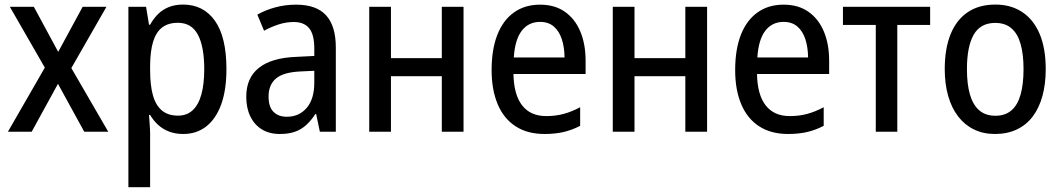

<svg xmlns="http://www.w3.org/2000/svg" viewBox="-20 -568 4577 828"><path d="M173.3 -276.4 22.5 -538.6H126L231 -344.2L336.4 -538.6H439L287.6 -274.4L446.8 0H343.3L230 -206.5L116.7 0H14.2Z M769.5 -548.3Q857.4 -548.3 907 -478.3Q956.5 -408.2 956.5 -270Q956.5 -179.7 933.8 -117.4Q911.1 -55.2 869.4 -22.7Q827.6 9.8 770.5 9.8Q736.3 9.8 709 -0.7Q681.6 -11.2 661.6 -29.8Q641.6 -48.3 627.4 -72.3H622.6Q624 -51.8 625.7 -29.3Q627.4 -6.8 627.4 10.7V239.3H533.7V-538.6H609.9L622.6 -461.4H627.4Q642.1 -488.3 662.1 -507.8Q682.1 -527.3 708.7 -537.8Q735.4 -548.3 769.5 -548.3ZM747.1 -469.7Q705.6 -469.7 679.2 -449.5Q652.8 -429.2 640.4 -388.4Q627.9 -347.7 627.4 -286.1V-265.1Q627.4 -200.2 639.6 -156.7Q651.9 -113.3 678.5 -91.3Q705.1 -69.3 748 -69.3Q785.6 -69.3 810.8 -92.5Q835.9 -115.7 848.4 -160.6Q860.8 -205.6 860.8 -270Q860.8 -366.7 833.5 -418.2Q806.2 -469.7 747.1 -469.7Z M1256.8 -547.9Q1344.2 -547.9 1386.2 -502Q1428.2 -456.1 1428.2 -362.8V0H1359.4L1343.3 -76.7H1340.3Q1321.8 -48.3 1300.8 -29.1Q1279.8 -9.8 1252.4 0Q1225.1 9.8 1187 9.8Q1141.1 9.8 1108.9 -10.3Q1076.7 -30.3 1059.3 -66.4Q1042 -102.5 1042 -150.9Q1042 -232.4 1096.7 -275.6Q1151.4 -318.8 1257.8 -322.8L1335.4 -326.7V-358.4Q1335.4 -419.4 1313.2 -446.3Q1291 -473.1 1247.1 -473.1Q1214.8 -473.1 1183.1 -463.1Q1151.4 -453.1 1118.7 -435.5L1089.8 -504.9Q1125 -524.9 1167.7 -536.4Q1210.4 -547.9 1256.8 -547.9ZM1335.4 -262.7 1274.4 -259.8Q1201.7 -256.3 1169.9 -229.2Q1138.2 -202.1 1138.2 -151.9Q1138.2 -106.9 1159.4 -85.7Q1180.7 -64.5 1216.8 -64.5Q1270 -64.5 1302.7 -102.8Q1335.4 -141.1 1335.4 -211.9Z M1666 -538.6V-317.4H1885.3V-538.6H1979V0H1885.3V-239.3H1666V0H1572.3V-538.6Z M2309.1 -547.9Q2372.6 -547.9 2416.3 -517.1Q2460 -486.3 2482.7 -431.9Q2505.4 -377.4 2505.4 -306.2V-249H2194.3Q2195.8 -159.7 2231.7 -113.5Q2267.6 -67.4 2335.4 -67.4Q2376 -67.4 2410.4 -76.7Q2444.8 -85.9 2481.9 -105.5V-25.4Q2447.3 -7.3 2410.9 1.2Q2374.5 9.8 2328.1 9.8Q2254.4 9.8 2203.4 -23.4Q2152.3 -56.6 2126.2 -118.7Q2100.1 -180.7 2100.1 -265.6Q2100.1 -355.5 2125 -418.5Q2149.9 -481.4 2196.8 -514.6Q2243.7 -547.9 2309.1 -547.9ZM2309.1 -473.6Q2259.3 -473.6 2230 -435.3Q2200.7 -397 2195.8 -320.3H2414.6Q2414.1 -364.3 2402.8 -398.9Q2391.6 -433.6 2368.4 -453.6Q2345.2 -473.6 2309.1 -473.6Z M2716.3 -538.6V-317.4H2935.5V-538.6H3029.3V0H2935.5V-239.3H2716.3V0H2622.6V-538.6Z M3359.4 -547.9Q3422.9 -547.9 3466.6 -517.1Q3510.3 -486.3 3533 -431.9Q3555.7 -377.4 3555.7 -306.2V-249H3244.6Q3246.1 -159.7 3282 -113.5Q3317.9 -67.4 3385.7 -67.4Q3426.3 -67.4 3460.7 -76.7Q3495.1 -85.9 3532.2 -105.5V-25.4Q3497.6 -7.3 3461.2 1.2Q3424.8 9.8 3378.4 9.8Q3304.7 9.8 3253.7 -23.4Q3202.6 -56.6 3176.5 -118.7Q3150.4 -180.7 3150.4 -265.6Q3150.4 -355.5 3175.3 -418.5Q3200.2 -481.4 3247.1 -514.6Q3293.9 -547.9 3359.4 -547.9ZM3359.4 -473.6Q3309.6 -473.6 3280.3 -435.3Q3251 -397 3246.1 -320.3H3464.8Q3464.4 -364.3 3453.1 -398.9Q3441.9 -433.6 3418.7 -453.6Q3395.5 -473.6 3359.4 -473.6Z M3991.2 -460.4H3849.6V0H3756.8V-460.4H3615.2V-538.6H3991.2Z M4489.7 -270Q4489.7 -206.1 4475.6 -154.3Q4461.4 -102.5 4433.8 -65.9Q4406.2 -29.3 4365.2 -9.8Q4324.2 9.8 4270.5 9.8Q4220.2 9.8 4180.2 -9.8Q4140.1 -29.3 4112.1 -65.7Q4084 -102.1 4069.1 -153.8Q4054.2 -205.6 4054.2 -270Q4054.2 -357.9 4079.3 -420.2Q4104.5 -482.4 4153.3 -515.4Q4202.1 -548.3 4272.9 -548.3Q4339.4 -548.3 4388.2 -516.1Q4437 -483.9 4463.4 -421.9Q4489.7 -359.9 4489.7 -270ZM4149.9 -270Q4149.9 -205.6 4162.8 -160.6Q4175.8 -115.7 4202.9 -92.3Q4230 -68.8 4272.5 -68.8Q4314.9 -68.8 4341.8 -92Q4368.7 -115.2 4381.3 -160.2Q4394 -205.1 4394 -270Q4394 -334 4381.3 -378.4Q4368.7 -422.9 4341.8 -446Q4314.9 -469.2 4272 -469.2Q4208 -469.2 4179 -418.2Q4149.9 -367.2 4149.9 -270Z"/></svg>

Font: Open Sans SemiCondensed Medium
Style: Regular
Weight: 500
Width: 4
Designer: Monotype Design Team
Foundry: Monotype Imaging Inc.
Version: Version 3.000